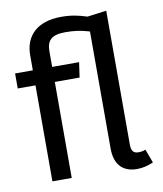

<svg xmlns="http://www.w3.org/2000/svg" viewBox="-90 -883 824 969"><g transform="rotate(-10 322.5 -398.5)"><path d="M592 -76C581 -71 569 -69 555 -69C529 -69 519 -84 519 -114V-801L421 -788C377 -802 341 -810 289 -810C163 -810 102 -742 102 -647V-569H11V-492H102V0H201V-492H328L339 -569H201V-648C201 -703 224 -730 296 -730C343 -730 377 -725 420 -712V-112C420 -30 461 13 534 13C563 13 591 6 618 -6Z"/></g></svg>

Font: Glow Sans SC Normal Medium
Style: Regular
Weight: 600
Designer: Ryoko NISHIZUKA (kana, bopomofo & ideographs); Paul D. Hunt (Latin, Greek & Cyrillic); Sandoll Communications, Soo-young
Version: Version 0.93